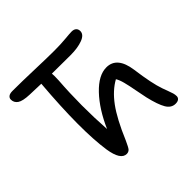

<svg xmlns="http://www.w3.org/2000/svg" viewBox="-172 -898 1101 1101"><g transform="rotate(-45 378.5 -348.0)"><path d="M669.9 6.8Q635.7 6.8 615.2 -27.8Q594.7 -62.5 577.1 -137.2Q571.8 -159.7 563 -207.5Q554.2 -255.4 546.1 -286.4Q538.1 -317.4 526.9 -335Q468.3 -302.7 419.7 -236.8Q371.1 -170.9 318.8 -46.9Q300.8 -7.3 293.5 1Q283.7 12.2 268.1 12.2Q219.7 12.2 204.1 -87.9Q177.2 -270 206.1 -619.1Q148.4 -621.1 115.2 -622.1Q60.1 -624 39.1 -638.7Q18.1 -653.3 18.1 -678.2Q18.1 -690.9 28.3 -699Q38.6 -707 60.1 -707Q134.3 -707 236.1 -703.6Q337.9 -700.2 394 -700.2Q443.8 -700.2 485.8 -704.1Q527.8 -708 540 -708Q558.6 -708 568.4 -699Q578.1 -689.9 578.1 -674.8Q578.1 -646 538.6 -631.1Q499 -616.2 440.9 -616.2Q335 -616.2 290 -617.2Q292 -603 290 -561Q275.9 -369.6 289.1 -168.9Q338.4 -281.2 405.3 -351.6Q472.2 -421.9 536.1 -421.9Q622.1 -421.9 639.2 -299.8Q656.2 -171.9 678.2 -109.9Q682.1 -98.6 689.9 -78.1Q697.8 -57.6 701.4 -44.9Q705.1 -32.2 705.1 -20Q705.1 -7.8 696 -0.5Q687 6.8 669.9 6.8Z"/></g></svg>

Font: Shantell Sans Normal
Style: Regular
Weight: 400
Designer: Stephen Nixon, Anya Danilova, Shantell Martin
Foundry: Arrow Type
Version: Version 1.006;[559af2be0]